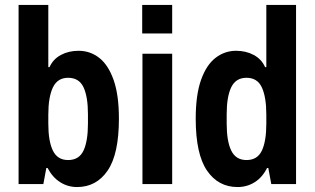

<svg xmlns="http://www.w3.org/2000/svg" viewBox="-20 -743 1270 775"><path d="M291 12Q254 12 223 -7.5Q192 -27 172 -65H167L155 0H55V-723H175V-472H180Q194 -504 225.5 -521Q257 -538 297 -538Q344 -538 380.5 -509.5Q417 -481 438.5 -420.5Q460 -360 460 -264Q460 -121 414.5 -54.5Q369 12 291 12ZM255 -97Q299 -97 317 -135Q335 -173 335 -244V-282Q335 -353 317 -391Q299 -429 255 -429Q212 -429 193.5 -390Q175 -351 175 -280V-244Q175 -173 193.5 -135Q212 -97 255 -97Z M555 0V-526H675V0ZM554 -608V-723H675V-608Z M939 12Q861 12 815.5 -54.5Q770 -121 770 -264Q770 -360 791.5 -420.5Q813 -481 850 -509.5Q887 -538 933 -538Q973 -538 1004.5 -521Q1036 -504 1050 -472H1055V-723H1175V0H1075L1063 -65H1058Q1039 -27 1008 -7.5Q977 12 939 12ZM975 -97Q1019 -97 1037 -135Q1055 -173 1055 -244V-280Q1055 -351 1037 -390Q1019 -429 975 -429Q932 -429 913.5 -391Q895 -353 895 -282V-244Q895 -173 913.5 -135Q932 -97 975 -97Z"/></svg>

Font: Archivo Narrow
Style: Bold
Weight: 700
Designer: Hector Gatti
Foundry: Omnibus-Type
Version: Version 3.002